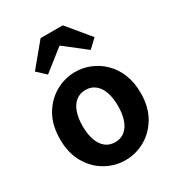

<svg xmlns="http://www.w3.org/2000/svg" viewBox="-200 -969 1025 1110"><g transform="rotate(-30 313.0 -414.5)"><path d="M313 14Q243 14 181.5 -21Q120 -56 82 -121.5Q44 -187 44 -280Q44 -373 82 -438.5Q120 -504 181.5 -539Q243 -574 313 -574Q366 -574 414 -554Q462 -534 500 -496.5Q538 -459 560 -404.5Q582 -350 582 -280Q582 -187 544 -121.5Q506 -56 444.5 -21Q383 14 313 14ZM313 -106Q351 -106 377.5 -127.5Q404 -149 417.5 -188Q431 -227 431 -280Q431 -333 417.5 -372Q404 -411 377.5 -432.5Q351 -454 313 -454Q275 -454 248.5 -432.5Q222 -411 208.5 -372Q195 -333 195 -280Q195 -227 208.5 -188Q222 -149 248.5 -127.5Q275 -106 313 -106ZM114 -692 239 -843H387L512 -692L456 -639L315 -749H310L171 -639Z"/></g></svg>

Font: Noto Sans HK Thin
Style: Bold
Weight: 700
Version: Version 2.004-H2;hotconv 1.0.118;makeotfexe 2.5.65603